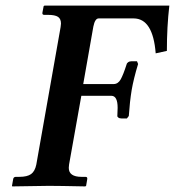

<svg xmlns="http://www.w3.org/2000/svg" viewBox="-20 -666 626 687"><path d="M227.1 -77.1Q226.1 -70.8 226.1 -65.4Q226.1 -33.2 272 -33.2H286.1Q293.9 -33.2 292 -23.9L288.1 -1L285.2 1Q189.9 -1 154.8 -1Q154.8 -1 23.9 1L22.9 -1L26.9 -23.9Q27.8 -32.7 36.1 -33.2H48.8Q77.6 -33.2 91.3 -43.2Q105 -53.2 109.9 -77.1L196.8 -568.8Q197.8 -575.7 198.2 -581.5Q198.2 -598.6 187.5 -605.7Q176.8 -612.8 151.9 -612.8H138.2Q130.4 -612.8 131.8 -621.1L136.2 -644L139.2 -646H585.9Q577.1 -570.8 577.1 -483.9L537.1 -475.1Q527.3 -600.1 458 -600.1H333Q319.8 -600.1 314 -570.8L277.8 -365.2H386.2Q402.3 -365.2 411.6 -381.6Q420.9 -397.9 433.1 -436Q433.1 -439 438 -442.9Q442.9 -446.8 450.2 -446.8H470.2L474.1 -437Q458 -383.8 451.2 -344.2Q444.3 -302.2 440.9 -251L434.1 -242.2H414.1Q407.2 -242.2 403.1 -245.6Q398.9 -249 399.9 -252Q400.9 -270.5 400.9 -280.3Q400.9 -322.8 378.9 -323.2H271Z"/></svg>

Font: Linux Libertine O
Style: Semibold Italic
Weight: 600
Italic angle: -11.5°
Designer: Philipp H. Poll
Foundry: Philipp H. Poll
Version: Version 5.1.2